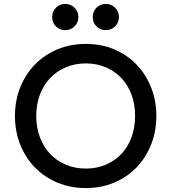

<svg xmlns="http://www.w3.org/2000/svg" viewBox="-20 -939 869 975"><path d="M416 16Q338 16 272 -11.5Q206 -39 158 -88Q110 -137 83 -204Q56 -271 56 -350Q56 -429 83 -496Q110 -563 158 -612Q206 -661 272 -688.5Q338 -716 416 -716Q494 -716 559.5 -688.5Q625 -661 672.5 -612Q720 -563 747 -496Q774 -429 774 -350Q774 -271 747 -204Q720 -137 672.5 -88Q625 -39 559.5 -11.5Q494 16 416 16ZM311 -786Q283 -786 264 -805Q245 -824 245 -852Q245 -881 264 -900Q283 -919 311 -919Q339 -919 358.5 -900Q378 -881 378 -852Q378 -824 358.5 -805Q339 -786 311 -786ZM517 -786Q489 -786 470 -805Q451 -824 451 -852Q451 -881 470 -900Q489 -919 517 -919Q545 -919 564.5 -900Q584 -881 584 -852Q584 -824 564.5 -805Q545 -786 517 -786ZM416 -83Q472 -83 518 -103Q564 -123 597 -158Q630 -193 648 -242.5Q666 -292 666 -350Q666 -409 648 -458Q630 -507 597 -542Q564 -577 518 -597Q472 -617 416 -617Q360 -617 313.5 -597Q267 -577 234 -542Q201 -507 182.5 -458Q164 -409 164 -350Q164 -292 182.5 -242.5Q201 -193 234 -158Q267 -123 313.5 -103Q360 -83 416 -83Z"/></svg>

Font: NT Somic Medium
Style: Regular
Weight: 500
Designer: Ravid Balaliev — lead type designer, mastering
Michael Voronin — secret advisor, marketing
Ivan Kovalenko — best boy
Foundry: NT Type
Version: Version 0.7